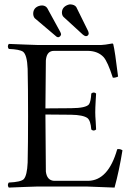

<svg xmlns="http://www.w3.org/2000/svg" viewBox="-20 -850 607 875"><path d="M131.3 -787.1Q131.3 -813 155.8 -822.3Q164.1 -825.2 172.4 -825.2Q188 -824.2 195.3 -813L254.9 -704.1Q258.3 -697.3 258.3 -692.9Q255.9 -682.6 245.6 -680.2Q240.7 -680.7 237.3 -683.1L138.2 -767.1Q131.8 -774.9 131.3 -787.1ZM262.2 -792Q262.2 -817.4 288.6 -827.6Q295.4 -830.1 300.3 -830.1Q319.8 -829.1 327.6 -817.9L381.8 -708Q383.8 -703.1 384.3 -696.8Q382.8 -686 371.6 -685.1Q364.7 -686 357.4 -692.4L269.5 -772.9Q262.7 -779.8 262.2 -792ZM304.2 -356.9Q372.6 -357.4 385.7 -375Q394 -387.2 396 -423.8Q407.2 -433.1 418 -423.8Q417.5 -411.6 416 -390.1Q414.1 -357.4 414.1 -337.9Q414.1 -321.3 416 -297.9Q417.5 -275.4 418 -259.8Q406.7 -250.5 396 -259.8Q393.1 -300.3 378.4 -312Q358.4 -326.2 304.2 -327.1L187 -328.1Q187 -328.1 189 -71.8Q189 -69.8 189 -68.8Q193.4 -28.3 226.1 -25.9H381.8Q473.6 -27.3 514.2 -169.9Q525.9 -172.4 535.6 -166.5Q537.6 -165.5 538.1 -165Q522.9 -70.8 502 4.9Q501 4.9 374 0H151.9Q136.7 0 92.3 2Q43.9 4.4 20 4.9Q11.7 -6.8 20 -18.1Q75.2 -20.5 88.4 -33.7Q103.5 -50.8 106 -108.9Q107.9 -191.9 107.9 -320.8Q107.9 -454.6 106 -536.1Q103.5 -600.1 85 -614.3Q69.8 -625 20 -627Q11.7 -638.7 20 -649.9Q44.9 -649.4 92.3 -647Q134.8 -645 149.9 -645H441.9Q454.6 -645 492.2 -651.9Q495.6 -650.4 496.1 -648.9Q503.9 -618.2 518.1 -501Q503.4 -494.6 494.1 -496.1Q470.7 -568.8 452.1 -589.8Q426.3 -617.2 381.8 -618.2H226.1Q195.3 -618.2 189.9 -582Q189.5 -577.6 189 -574.2L187 -356Z"/></svg>

Font: Linux Libertine Display O
Style: Regular
Weight: 400
Designer: Philipp H. Poll
Foundry: Philipp H. Poll
Version: Version 5.0.9